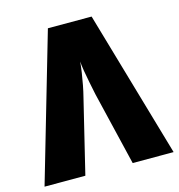

<svg xmlns="http://www.w3.org/2000/svg" viewBox="-106 -807 839 901"><g transform="rotate(-15 313.5 -357.0)"><path d="M419.9 -713.9 627 0H428.2L342.8 -356.9Q336.4 -387.2 330.1 -418.9Q323.7 -450.7 319.1 -478.5Q314.5 -506.3 313.5 -523.9Q311.5 -500.5 307.1 -471.2Q302.7 -441.9 297.1 -412.6Q291.5 -383.3 285.2 -358.9L198.2 0H0L207.5 -713.9Z"/></g></svg>

Font: Open Sans SemiCondensed ExtraBold
Style: Regular
Weight: 800
Width: 4
Designer: Monotype Design Team
Foundry: Monotype Imaging Inc.
Version: Version 3.000